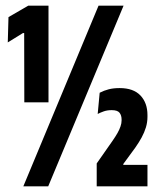

<svg xmlns="http://www.w3.org/2000/svg" viewBox="-20 -659 553 679"><path d="M66 -297 65.5 -542H61L7.5 -509L10 -598.5L80 -639H151.5V-297ZM62.5 0 328.5 -639H417L150.5 0ZM322 0V-81L379 -162.5Q389 -177 395.8 -189Q402.5 -201 406.2 -212Q410 -223 410 -233V-236Q410 -251 402.8 -260.2Q395.5 -269.5 375 -269.5Q359 -269.5 346.5 -265Q334 -260.5 325.5 -256L332.5 -331Q348 -339 364.5 -343.2Q381 -347.5 403 -347.5Q452 -347.5 476.8 -321.2Q501.5 -295 501.5 -252V-246Q501.5 -226.5 496 -208.5Q490.5 -190.5 481 -173Q471.5 -155.5 458.5 -137L416 -79V-63.5L385 -76H501.5V0Z"/></svg>

Font: Anek Latin Condensed
Style: Bold
Weight: 700
Width: 3
Designer: Yesha Goshar
Foundry: Ek Type
Version: Version 1.003